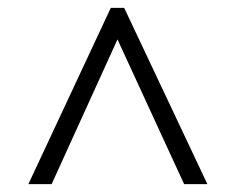

<svg xmlns="http://www.w3.org/2000/svg" viewBox="-20 -734 599 487"><path d="M52 -267 261 -714H295L506 -267H447L278 -634L111 -267Z"/></svg>

Font: Noto Serif Hentaigana
Style: Regular
Weight: 400
Designer: Kazuhiro Yamada
Foundry: nipponia
Version: Version 1.000; ttfautohint (v1.8.4.7-5d5b)